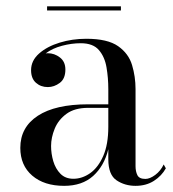

<svg xmlns="http://www.w3.org/2000/svg" viewBox="-20 -594 563 624"><path d="M133 -573.5H373V-560H133ZM266.5 -255H332V-304.5Q332 -340.5 326.2 -374.8Q320.5 -409 301.5 -431.2Q282.5 -453.5 242.5 -453.5Q212.5 -453.5 181.5 -445.2Q150.5 -437 128.5 -420.5Q132 -421 135.5 -421Q157 -421 174.8 -407.2Q192.5 -393.5 192.5 -368Q192.5 -338 174.2 -324.5Q156 -311 135.5 -311Q112.5 -311 96.8 -325Q81 -339 81 -366Q81 -397 107 -420Q133 -443 174 -455.5Q215 -468 260.5 -468Q329.5 -468 363.8 -444Q398 -420 409.2 -382.5Q420.5 -345 420.5 -304.5V-54Q420.5 -37 426.5 -24.8Q432.5 -12.5 452.5 -12.5Q467 -12.5 484.5 -25.5Q502 -38.5 512 -59.5L519 -47Q505.5 -22.5 480.2 -6.2Q455 10 420.5 10Q385.5 10 358.8 -8Q332 -26 332 -76.5V-109Q318.5 -54.5 282.8 -22.2Q247 10 188.5 10Q123.5 10 84.8 -23.2Q46 -56.5 46 -113.5Q46 -180.5 103 -217.8Q160 -255 266.5 -255ZM218.5 -13Q247 -13 273 -31.2Q299 -49.5 315.5 -87Q332 -124.5 332 -182V-243.5H266.5Q222.5 -243.5 196 -224Q169.5 -204.5 157.8 -175.8Q146 -147 146 -119.5Q146 -94.5 153.2 -70Q160.5 -45.5 176.5 -29.2Q192.5 -13 218.5 -13Z"/></svg>

Font: Bodoni Moda 16pt
Style: Regular
Weight: 400
Version: Version 2.3